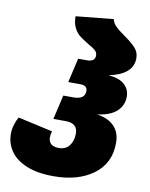

<svg xmlns="http://www.w3.org/2000/svg" viewBox="-87 -826 708 909"><g transform="rotate(10 267.0 -371.0)"><path d="M0 -143Q0 -164 6.5 -186Q13 -208 23 -225L190 -188Q185 -173 185 -158Q185 -139 197 -127.5Q209 -116 235 -116Q268 -116 285.5 -139Q303 -162 303 -197Q303 -247 245 -247H186L213 -364H262Q317 -364 317 -404Q317 -431 283 -431H225L252 -548H295Q333 -548 333 -578Q333 -592 322 -602Q311 -612 287 -625Q261 -641 244.5 -653.5Q228 -666 216.5 -688.5Q205 -711 205 -744L386 -762Q389 -744 404 -729Q419 -714 448 -694Q485 -668 504 -647.5Q523 -627 523 -598Q523 -520 408 -496Q459 -492 484.5 -469Q510 -446 510 -411Q510 -369 479.5 -340.5Q449 -312 386 -304Q438 -297 468 -267.5Q498 -238 498 -186Q498 -89 425 -34.5Q352 20 233 20Q155 20 102.5 -2Q50 -24 25 -61Q0 -98 0 -143Z"/></g></svg>

Font: FiraGO Heavy
Style: Italic
Weight: 900
Italic angle: -8°
Designer: bBox Type GmbH
Foundry: bBox Type GmbH
Version: Version 1.001